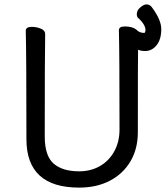

<svg xmlns="http://www.w3.org/2000/svg" viewBox="-20 -836 759 880"><path d="M342.8 23.9Q101.1 23.9 101.1 -198.2Q101.1 -585.9 98.1 -694.8Q98.1 -712.9 125 -712.9Q147 -712.9 167 -704.8Q187 -696.8 187 -680.2Q185.1 -584 185.1 -210Q185.1 -122.1 225.6 -86.4Q266.1 -50.8 342.8 -50.8Q397 -50.8 439 -75.4Q481 -100.1 504.4 -143.6Q527.8 -187 527.8 -242.2Q527.8 -595.2 524.9 -696.8Q524.9 -714.8 551.8 -714.8Q586.9 -714.8 605 -700.2Q618.2 -685.1 641.1 -685.1Q645 -685.1 647 -696.8Q647 -724.1 610.8 -755.9Q606.9 -762.2 606.9 -771Q606.9 -774.9 609.4 -783.9Q611.8 -793 626 -804.4Q640.1 -815.9 651.9 -815.9Q668 -815.9 678.2 -799.8Q719.2 -744.1 719.2 -702.1Q719.2 -638.2 679.2 -611.8Q664.1 -602.1 645 -602.1Q627 -602.1 612.8 -607.9Q611.8 -594.2 611.8 -230Q611.8 -153.8 577.9 -96.4Q543.9 -39.1 483.4 -7.6Q422.9 23.9 342.8 23.9Z"/></svg>

Font: LXGW WenKai Screen
Style: Regular
Weight: 400
Designer: LXGW / Fontworks Inc.
Foundry: LXGW / Fontworks Inc.
Version: Version 1.510;January 18,2025